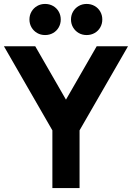

<svg xmlns="http://www.w3.org/2000/svg" viewBox="-20 -955 670 975"><path d="M384 0H246V-293L0 -720H159L315 -449L471 -720H630L384 -293ZM340.5 -856Q340.5 -878 351 -896Q361.5 -914 379.5 -924.5Q397.5 -935 420 -935Q442.5 -935 460.8 -924.5Q479 -914 489.2 -896Q499.5 -878 499.5 -856Q499.5 -834 489.2 -816Q479 -798 460.8 -787.5Q442.5 -777 420 -777Q397.5 -777 379.5 -787.5Q361.5 -798 351 -816Q340.5 -834 340.5 -856ZM129.5 -856Q129.5 -878 140 -896Q150.5 -914 168.5 -924.5Q186.5 -935 209 -935Q231.5 -935 249.8 -924.5Q268 -914 278.2 -896Q288.5 -878 288.5 -856Q288.5 -834 278.2 -816Q268 -798 249.8 -787.5Q231.5 -777 209 -777Q186.5 -777 168.5 -787.5Q150.5 -798 140 -816Q129.5 -834 129.5 -856Z"/></svg>

Font: Hauora ExtraBold
Style: Regular
Weight: 800
Designer: Wayne Shih
Foundry: WCYS
Version: Version 1.001